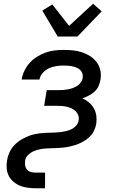

<svg xmlns="http://www.w3.org/2000/svg" viewBox="-20 -796 640 1031"><path d="M172 215Q150 215 128.5 212Q107 209 88 201.5Q69 194 53 180.5Q37 167 27.5 149Q18 131 16 109.5Q14 88 18 66Q20 51 25 37Q30 23 37.5 9.5Q45 -4 56 -15.5Q67 -27 79.5 -36.5Q92 -46 106 -53Q120 -60 133.5 -65.5Q147 -71 162 -74.5Q177 -78 191.5 -80Q206 -82 220.5 -82.5Q235 -83 249.5 -83.5Q264 -84 278.5 -84.5Q293 -85 307.5 -87Q322 -89 337 -92.5Q352 -96 365.5 -103Q379 -110 389.5 -122Q400 -134 402 -148Q405 -163 400.5 -176Q396 -189 386.5 -198.5Q377 -208 364.5 -214Q352 -220 338 -223Q324 -226 309.5 -227Q295 -228 281 -228H217L231 -312H295Q308 -312 321 -313Q334 -314 346.5 -316.5Q359 -319 371.5 -323.5Q384 -328 395 -335Q406 -342 414 -353.5Q422 -365 424 -377Q426 -390 422.5 -401Q419 -412 411 -420Q403 -428 392 -432.5Q381 -437 369.5 -439.5Q358 -442 345.5 -443Q333 -444 321 -444Q301 -444 281.5 -441Q262 -438 243 -429.5Q224 -421 209.5 -404.5Q195 -388 192 -369H96Q100 -393 111 -416Q122 -439 139.5 -458.5Q157 -478 179 -491.5Q201 -505 224.5 -513.5Q248 -522 272.5 -525Q297 -528 321 -528Q347 -528 372 -525.5Q397 -523 421 -515Q445 -507 465 -494Q485 -481 499.5 -461.5Q514 -442 519 -417Q524 -392 519 -366Q516 -349 508.5 -332.5Q501 -316 487 -303.5Q473 -291 456.5 -282.5Q440 -274 423 -268Q442 -259 457.5 -246Q473 -233 483.5 -215Q494 -197 497 -175.5Q500 -154 497 -132Q494 -116 487.5 -100Q481 -84 470 -71Q459 -58 445 -47.5Q431 -37 415 -29.5Q399 -22 383.5 -17Q368 -12 352 -8.5Q336 -5 319.5 -3.5Q303 -2 287 -1Q271 0 255 0Q239 0 222.5 1.5Q206 3 190 6.5Q174 10 158.5 17Q143 24 130 37Q117 50 115 66Q113 79 115 92Q117 105 125 114.5Q133 124 145.5 127.5Q158 131 172 131H222V215ZM290 -600 207 -739 261 -772 351 -657 480 -776 526 -735 396 -600Z"/></svg>

Font: Iosevka Custom Medium
Style: Italic
Weight: 500
Italic angle: -9°
Designer: Belleve Invis
Foundry: Belleve Invis
Version: Version 27.0.1